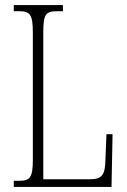

<svg xmlns="http://www.w3.org/2000/svg" viewBox="-20 -734 499 754"><path d="M34 0H418L422 -207H398L394 -104C392 -49 383 -30 332 -30H150V-606C150 -679 159 -690 207 -690H227V-714H34V-690H52C98 -690 109 -679 109 -605V-108C109 -35 98 -24 53 -24H34Z"/></svg>

Font: Noto Serif Khmer ExtraCondensed ExtraLight
Style: Regular
Weight: 200
Width: 2
Designer: Danh Hong and the Monotype Design Team
Foundry: Monotype Imaging Inc.
Version: Version 2.004